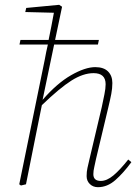

<svg xmlns="http://www.w3.org/2000/svg" viewBox="-20 -766 575 798"><path d="M67 5 60 0 166 -518Q169 -534 172 -549.5Q175 -565 179 -581H61L65 -600H182Q188 -629 193.5 -657Q199 -685 204 -713L85 -716L89 -733L226 -746L238 -738L209 -600H391L387 -581H205L157 -351Q217 -420 275.5 -453.5Q334 -487 376 -487Q411 -487 429 -469Q447 -451 447 -421Q447 -399 442.5 -375.5Q438 -352 430 -319L379 -105Q376 -89 372 -72.5Q368 -56 368 -42Q368 -14 399 -14Q424 -14 451.5 -37Q479 -60 513 -103L526 -92Q493 -47 459.5 -17.5Q426 12 387 12Q367 12 353.5 -1Q340 -14 340 -34Q340 -53 343.5 -68Q347 -83 352 -105L403 -321Q409 -350 414 -374Q419 -398 419 -416Q419 -462 369 -462Q326 -462 277.5 -431.5Q229 -401 154 -329L129 -205Q119 -154 108.5 -102.5Q98 -51 88 0Z"/></svg>

Font: Source Serif 4 SmText ExtraLight
Style: Italic
Weight: 200
Italic angle: -12°
Designer: Frank Grießhammer
Foundry: Adobe
Version: Version 4.005;hotconv 1.1.0;makeotfexe 2.6.0